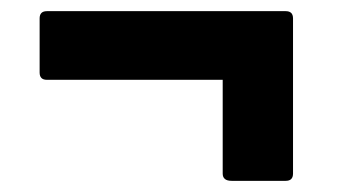

<svg xmlns="http://www.w3.org/2000/svg" viewBox="-20 -437 640 344"><path d="M395 -113Q379 -113 379 -126V-294H64Q51 -294 51 -307V-404Q51 -417 64 -417H492Q505 -417 505 -404V-126Q505 -113 492 -113Z"/></svg>

Font: LINE Seed Sans KR Bold
Style: Regular
Weight: 700
Designer: LINE BX Design & Sandoll Inc & Dalton Maag Ltd
Foundry: Sandoll Inc.
Version: Version 1.000